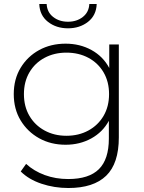

<svg xmlns="http://www.w3.org/2000/svg" viewBox="-20 -745 722 963"><path d="M323 198Q252 198 188 176.5Q124 155 84 115L111 77Q150 113 204.5 133Q259 153 322 153Q426 153 476 103.5Q526 54 526 -50V-139Q495 -82 437.5 -50.5Q380 -19 309 -19Q235 -19 176.5 -51.5Q118 -84 83.5 -141Q49 -198 49 -273Q49 -348 83.5 -405Q118 -462 176.5 -494Q235 -526 309 -526Q381 -526 439 -494Q497 -462 528 -404V-522H576V-56Q576 75 512.5 136.5Q449 198 323 198ZM313 -64Q375 -64 423.5 -90.5Q472 -117 499.5 -164Q527 -211 527 -273Q527 -335 499.5 -382Q472 -429 423.5 -455Q375 -481 313 -481Q252 -481 203.5 -455Q155 -429 127.5 -382Q100 -335 100 -273Q100 -211 127.5 -164Q155 -117 203.5 -90.5Q252 -64 313 -64ZM321 -603Q262 -603 220.5 -635.5Q179 -668 177 -725H214Q216 -684 246.5 -660Q277 -636 321 -636Q365 -636 395.5 -660Q426 -684 428 -725H465Q463 -668 421.5 -635.5Q380 -603 321 -603Z"/></svg>

Font: Montserrat Light
Style: Regular
Weight: 300
Designer: Julieta Ulanovsky
Foundry: Julieta Ulanovsky
Version: Version 9.000; ttfautohint (v1.8.4.7-5d5b)